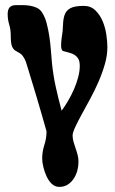

<svg xmlns="http://www.w3.org/2000/svg" viewBox="-20 -720 450 751"><path d="M43 -700Q55 -700 69.5 -700Q84 -700 98 -697.5Q112 -695 124 -689.5Q136 -684 144 -672Q156 -654 162.5 -629Q169 -604 173 -577.5Q177 -551 179 -524.5Q181 -498 183 -476Q188 -426 198 -380.5Q208 -335 221 -287Q233 -303 246 -325Q259 -347 269 -370Q279 -393 285.5 -417Q292 -441 292 -462Q292 -480 286.5 -489.5Q281 -499 272 -505Q263 -511 250.5 -514Q238 -517 225 -521Q219 -528 219 -541Q219 -548 219.5 -555.5Q220 -563 221 -570Q226 -599 226.5 -622.5Q227 -646 233 -662.5Q239 -679 255.5 -688Q272 -697 308 -697Q335 -697 353 -679.5Q371 -662 381.5 -637Q392 -612 396 -584Q400 -556 400 -535Q400 -503 390 -468.5Q380 -434 365 -399.5Q350 -365 332 -332Q314 -299 299 -271.5Q284 -244 274 -222.5Q264 -201 264 -190Q264 -178 267.5 -165.5Q271 -153 275.5 -140.5Q280 -128 283.5 -114.5Q287 -101 287 -87Q287 -70 282.5 -53Q278 -36 268.5 -21.5Q259 -7 245 2Q231 11 212 11Q195 11 182.5 -1Q170 -13 162 -30.5Q154 -48 149.5 -67Q145 -86 145 -100Q145 -127 153.5 -153Q162 -179 162 -206Q162 -207 156 -227.5Q150 -248 141.5 -278Q133 -308 122.5 -343Q112 -378 102.5 -409Q93 -440 86.5 -461.5Q80 -483 78 -486Q68 -506 58 -511.5Q48 -517 40 -522Q32 -527 27 -538.5Q22 -550 22 -583Q22 -604 16 -624Q10 -644 10 -665Q10 -682 17.5 -691Q25 -700 43 -700Z"/></svg>

Font: Reclame
Style: Regular
Weight: 400
Designer: Peter Wiegel
Foundry: Peter Wiegel
Version: Version 1.000